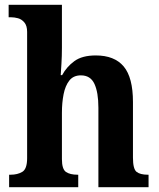

<svg xmlns="http://www.w3.org/2000/svg" viewBox="-20 -780 664 800"><path d="M18 0V-52H24Q53 -52 73 -64Q93 -76 93 -121V-647Q93 -673 81.5 -686.5Q70 -700 55 -704Q40 -708 27 -708H16V-760H238V-581Q238 -547 236 -514.5Q234 -482 233 -467H239Q257 -501 289.5 -525Q322 -549 379 -549Q457 -549 495.5 -503Q534 -457 534 -355V-123Q534 -76 549 -64Q564 -52 596 -52H599V0H390V-331Q390 -395 373.5 -430.5Q357 -466 317 -466Q286 -466 269 -444.5Q252 -423 245 -387.5Q238 -352 238 -310V-117Q238 -75 255 -63.5Q272 -52 303 -52H306V0Z"/></svg>

Font: Noto Serif Lao SemiCondensed
Style: Bold
Weight: 700
Width: 4
Designer: Monotype Design Team
Foundry: Monotype Imaging Inc.
Version: Version 2.003; ttfautohint (v1.8.4.7-5d5b)